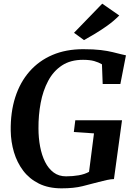

<svg xmlns="http://www.w3.org/2000/svg" viewBox="-20 -1020 731 1048"><path d="M316 8Q244.5 8 192.2 -18Q140 -44 106.5 -88.5Q73 -133 56.2 -189.2Q39.5 -245.5 38.5 -306Q37 -407 63.2 -489Q89.5 -571 141 -629.8Q192.5 -688.5 266.2 -720Q340 -751.5 434 -751.5Q492 -751.5 530.2 -746.8Q568.5 -742 594.8 -735.5Q621 -729 641 -724Q647.5 -722.5 654.2 -721Q661 -719.5 667.5 -718L637 -561.5H540.5L536.5 -669Q518 -680 493.8 -686.8Q469.5 -693.5 433 -693.5Q364.5 -693.5 317.8 -662.5Q271 -631.5 242.8 -578.2Q214.5 -525 202 -458.2Q189.5 -391.5 190 -319.5Q190 -267 199 -219.8Q208 -172.5 226.2 -136Q244.5 -99.5 272.8 -78.5Q301 -57.5 340.5 -57.5Q377 -57.5 409.8 -63.2Q442.5 -69 466 -82L493 -292L383 -299.5L391 -363.5H646L602 -42.5Q587 -42.5 563.5 -37.5Q540 -32.5 518 -26.5Q477.5 -15.5 430.5 -3.8Q383.5 8 316 8ZM438.5 -801 384 -841 538 -1000 631 -935.5Q601.5 -905.5 566.5 -880.5Q531.5 -855.5 498 -835.5Q464.5 -815.5 438.5 -801Z"/></svg>

Font: Merriweather Light 18pt
Style: Bold Italic
Weight: 700
Italic angle: -7.8°
Version: Version 2.101